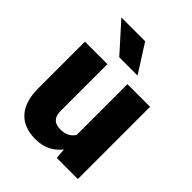

<svg xmlns="http://www.w3.org/2000/svg" viewBox="-214 -866 993 993"><g transform="rotate(45 282.0 -370.0)"><path d="M360.8 -57.1Q308.6 9.8 219.7 9.8Q132.8 9.8 88.1 -40.8Q43.5 -91.3 43.5 -186V-528.3H208V-185.1Q208 -117.2 273.9 -117.2Q330.6 -117.2 354.5 -157.7V-528.3H520V0H365.7ZM359.9 -596.7H226.1L88.4 -750H262.2Z"/></g></svg>

Font: TypoPRO Roboto
Style: Regular
Weight: 900
Designer: Google
Version: Version 2.136; 2016